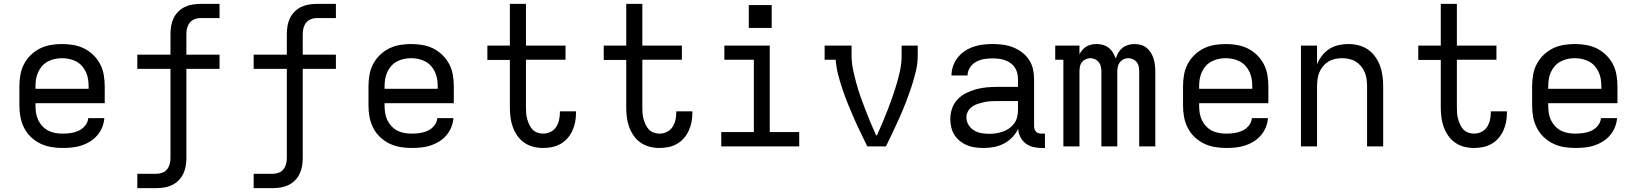

<svg xmlns="http://www.w3.org/2000/svg" viewBox="-20 -755 8440 990"><path d="M302 8Q273 8 243.5 3Q214 -2 187.5 -15Q161 -28 139.5 -48.5Q118 -69 104.5 -95.5Q91 -122 85.5 -151Q80 -180 80 -210V-310Q80 -339 85 -368.5Q90 -398 103.5 -424Q117 -450 138.5 -471Q160 -492 186 -505Q212 -518 241.5 -523Q271 -528 300 -528Q329 -528 358.5 -523Q388 -518 414 -505Q440 -492 461.5 -471Q483 -450 496.5 -424Q510 -398 515 -368.5Q520 -339 520 -310V-223H163V-210Q163 -191 166 -172Q169 -153 177 -136Q185 -119 198.5 -104.5Q212 -90 228.5 -81.5Q245 -73 264 -69.5Q283 -66 302 -66Q324 -66 345 -69Q366 -72 385.5 -81Q405 -90 419 -107Q433 -124 435 -146H518Q516 -121 506.5 -98Q497 -75 481 -56.5Q465 -38 444 -25Q423 -12 399.5 -4.5Q376 3 351.5 5.5Q327 8 302 8ZM163 -297H437V-310Q437 -329 434 -347.5Q431 -366 423 -383.5Q415 -401 402.5 -415Q390 -429 373 -438Q356 -447 337.5 -451Q319 -455 300 -455Q281 -455 262.5 -451Q244 -447 227 -438Q210 -429 197.5 -415Q185 -401 177 -383.5Q169 -366 166 -347.5Q163 -329 163 -310Z M688 215V141H787Q802 141 817 135.5Q832 130 841.5 118Q851 106 855 91Q859 76 859 60V-400H688V-473H859V-580Q859 -601 862.5 -621.5Q866 -642 875 -661Q884 -680 899 -695Q914 -710 932.5 -719Q951 -728 972 -731.5Q993 -735 1013 -735H1112V-662H1013Q998 -662 983 -656Q968 -650 958.5 -638Q949 -626 945 -611Q941 -596 941 -580V-473H1112V-400H941V60Q941 81 937.5 101.5Q934 122 925 141Q916 160 901 175Q886 190 867.5 199Q849 208 828 211.5Q807 215 787 215Z M1288 215V141H1387Q1402 141 1417 135.5Q1432 130 1441.5 118Q1451 106 1455 91Q1459 76 1459 60V-400H1288V-473H1459V-580Q1459 -601 1462.5 -621.5Q1466 -642 1475 -661Q1484 -680 1499 -695Q1514 -710 1532.5 -719Q1551 -728 1572 -731.5Q1593 -735 1613 -735H1712V-662H1613Q1598 -662 1583 -656Q1568 -650 1558.5 -638Q1549 -626 1545 -611Q1541 -596 1541 -580V-473H1712V-400H1541V60Q1541 81 1537.5 101.5Q1534 122 1525 141Q1516 160 1501 175Q1486 190 1467.5 199Q1449 208 1428 211.5Q1407 215 1387 215Z M2102 8Q2073 8 2043.5 3Q2014 -2 1987.5 -15Q1961 -28 1939.5 -48.5Q1918 -69 1904.5 -95.5Q1891 -122 1885.5 -151Q1880 -180 1880 -210V-310Q1880 -339 1885 -368.5Q1890 -398 1903.5 -424Q1917 -450 1938.5 -471Q1960 -492 1986 -505Q2012 -518 2041.5 -523Q2071 -528 2100 -528Q2129 -528 2158.5 -523Q2188 -518 2214 -505Q2240 -492 2261.5 -471Q2283 -450 2296.5 -424Q2310 -398 2315 -368.5Q2320 -339 2320 -310V-223H1963V-210Q1963 -191 1966 -172Q1969 -153 1977 -136Q1985 -119 1998.5 -104.5Q2012 -90 2028.5 -81.5Q2045 -73 2064 -69.5Q2083 -66 2102 -66Q2124 -66 2145 -69Q2166 -72 2185.5 -81Q2205 -90 2219 -107Q2233 -124 2235 -146H2318Q2316 -121 2306.5 -98Q2297 -75 2281 -56.5Q2265 -38 2244 -25Q2223 -12 2199.5 -4.5Q2176 3 2151.5 5.5Q2127 8 2102 8ZM1963 -297H2237V-310Q2237 -329 2234 -347.5Q2231 -366 2223 -383.5Q2215 -401 2202.5 -415Q2190 -429 2173 -438Q2156 -447 2137.5 -451Q2119 -455 2100 -455Q2081 -455 2062.5 -451Q2044 -447 2027 -438Q2010 -429 1997.5 -415Q1985 -401 1977 -383.5Q1969 -366 1966 -347.5Q1963 -329 1963 -310Z M2780 8Q2754 8 2729 1.5Q2704 -5 2683 -19.5Q2662 -34 2647 -56Q2632 -78 2623.5 -102Q2615 -126 2612 -151.5Q2609 -177 2609 -203V-446H2493V-520H2609V-735H2692V-520H2896V-447H2692V-203Q2692 -188 2693 -172.5Q2694 -157 2698 -142.5Q2702 -128 2708.5 -113.5Q2715 -99 2725 -88Q2735 -77 2750 -71.5Q2765 -66 2780 -66Q2800 -66 2818 -74.5Q2836 -83 2847 -99.5Q2858 -116 2862.5 -135.5Q2867 -155 2867 -175V-181H2950V-171Q2950 -148 2945.5 -125Q2941 -102 2931 -80.5Q2921 -59 2905.5 -41.5Q2890 -24 2869.5 -12.5Q2849 -1 2826 3.5Q2803 8 2780 8Z M3380 8Q3354 8 3329 1.5Q3304 -5 3283 -19.5Q3262 -34 3247 -56Q3232 -78 3223.5 -102Q3215 -126 3212 -151.5Q3209 -177 3209 -203V-446H3093V-520H3209V-735H3292V-520H3496V-447H3292V-203Q3292 -188 3293 -172.5Q3294 -157 3298 -142.5Q3302 -128 3308.5 -113.5Q3315 -99 3325 -88Q3335 -77 3350 -71.5Q3365 -66 3380 -66Q3400 -66 3418 -74.5Q3436 -83 3447 -99.5Q3458 -116 3462.5 -135.5Q3467 -155 3467 -175V-181H3550V-171Q3550 -148 3545.5 -125Q3541 -102 3531 -80.5Q3521 -59 3505.5 -41.5Q3490 -24 3469.5 -12.5Q3449 -1 3426 3.5Q3403 8 3380 8Z M3699 0V-74H3867V-447H3715V-520H3949V-74H4101V0ZM3841 -611V-729H3959V-611Z M4452 0Q4435 -36 4417.5 -71.5Q4400 -107 4384 -143.5Q4368 -180 4353 -217Q4338 -254 4325 -292Q4312 -330 4302 -368.5Q4292 -407 4289 -447H4232V-520H4371V-468Q4371 -432 4378.5 -396.5Q4386 -361 4395.5 -326Q4405 -291 4417 -257Q4429 -223 4442 -189.5Q4455 -156 4469 -122.5Q4483 -89 4498 -56L4500 -59L4502 -56L4504 -62Q4519 -95 4532.5 -127.5Q4546 -160 4559 -193.5Q4572 -227 4583.5 -260.5Q4595 -294 4605 -328Q4615 -362 4622 -397Q4629 -432 4629 -468V-520H4712V-468Q4712 -426 4702 -385.5Q4692 -345 4679 -305.5Q4666 -266 4651 -227.5Q4636 -189 4619 -150.5Q4602 -112 4584 -74.5Q4566 -37 4548 0Z M5051 8Q5029 8 5007.5 5Q4986 2 4966.5 -6Q4947 -14 4930 -27.5Q4913 -41 4901.5 -59Q4890 -77 4885 -98.5Q4880 -120 4880 -141Q4880 -169 4889 -195.5Q4898 -222 4917 -242Q4936 -262 4960.5 -274.5Q4985 -287 5012 -294.5Q5039 -302 5066.5 -304.5Q5094 -307 5121 -307H5229V-347Q5229 -363 5225 -379Q5221 -395 5212 -408Q5203 -421 5189.5 -430.5Q5176 -440 5161 -445Q5146 -450 5130 -452Q5114 -454 5098 -454Q5076 -454 5054.5 -450.5Q5033 -447 5013.5 -436.5Q4994 -426 4981.5 -407Q4969 -388 4969 -366H4886Q4886 -391 4894.5 -415Q4903 -439 4918.5 -458.5Q4934 -478 4955 -492Q4976 -506 4999.5 -514Q5023 -522 5048 -525Q5073 -528 5098 -528Q5125 -528 5151.5 -524.5Q5178 -521 5202.5 -511.5Q5227 -502 5248.5 -486Q5270 -470 5285 -448Q5300 -426 5306 -400Q5312 -374 5312 -347V-104Q5312 -97 5314.5 -89Q5317 -81 5322.5 -75.5Q5328 -70 5335.5 -68Q5343 -66 5351 -66H5368V8H5351Q5329 8 5307.5 3Q5286 -2 5268.5 -15.5Q5251 -29 5241 -49Q5231 -69 5230 -91Q5218 -66 5199 -46.5Q5180 -27 5156 -14.5Q5132 -2 5105 3Q5078 8 5051 8ZM5082 -65Q5100 -65 5118 -68Q5136 -71 5153 -77Q5170 -83 5185 -94Q5200 -105 5210.5 -120Q5221 -135 5225 -153Q5229 -171 5229 -189V-234H5121Q5105 -234 5088 -233Q5071 -232 5055 -228.5Q5039 -225 5023 -220Q5007 -215 4993 -205.5Q4979 -196 4971 -181Q4963 -166 4963 -150Q4963 -129 4974 -111Q4985 -93 5002.5 -82.5Q5020 -72 5040.5 -68.5Q5061 -65 5082 -65Z M5463 0V-447H5421V-520H5546V-475Q5552 -487 5561 -497.5Q5570 -508 5581.5 -515Q5593 -522 5606.5 -525Q5620 -528 5634 -528Q5651 -528 5667 -523.5Q5683 -519 5696.5 -508.5Q5710 -498 5718.5 -483.5Q5727 -469 5733 -453Q5738 -469 5746.5 -483.5Q5755 -498 5767.5 -508Q5780 -518 5796.5 -523Q5813 -528 5829 -528Q5846 -528 5862.5 -523.5Q5879 -519 5892 -508.5Q5905 -498 5914 -483.5Q5923 -469 5928 -453Q5933 -437 5935 -420.5Q5937 -404 5937 -387V0H5854V-387Q5854 -400 5851.5 -412.5Q5849 -425 5841.5 -434.5Q5834 -444 5822 -449.5Q5810 -455 5798 -455Q5785 -455 5773.5 -449.5Q5762 -444 5754.5 -434.5Q5747 -425 5744 -412.5Q5741 -400 5741 -387V0H5659V-387Q5659 -400 5656 -412.5Q5653 -425 5645.5 -434.5Q5638 -444 5626.5 -449.5Q5615 -455 5602 -455Q5590 -455 5578 -449.5Q5566 -444 5558.5 -434.5Q5551 -425 5548.5 -412.5Q5546 -400 5546 -387V0Z M6302 8Q6273 8 6243.5 3Q6214 -2 6187.5 -15Q6161 -28 6139.5 -48.5Q6118 -69 6104.5 -95.5Q6091 -122 6085.5 -151Q6080 -180 6080 -210V-310Q6080 -339 6085 -368.5Q6090 -398 6103.5 -424Q6117 -450 6138.5 -471Q6160 -492 6186 -505Q6212 -518 6241.5 -523Q6271 -528 6300 -528Q6329 -528 6358.5 -523Q6388 -518 6414 -505Q6440 -492 6461.5 -471Q6483 -450 6496.5 -424Q6510 -398 6515 -368.5Q6520 -339 6520 -310V-223H6163V-210Q6163 -191 6166 -172Q6169 -153 6177 -136Q6185 -119 6198.5 -104.5Q6212 -90 6228.5 -81.5Q6245 -73 6264 -69.5Q6283 -66 6302 -66Q6324 -66 6345 -69Q6366 -72 6385.5 -81Q6405 -90 6419 -107Q6433 -124 6435 -146H6518Q6516 -121 6506.5 -98Q6497 -75 6481 -56.5Q6465 -38 6444 -25Q6423 -12 6399.5 -4.5Q6376 3 6351.5 5.5Q6327 8 6302 8ZM6163 -297H6437V-310Q6437 -329 6434 -347.5Q6431 -366 6423 -383.5Q6415 -401 6402.5 -415Q6390 -429 6373 -438Q6356 -447 6337.5 -451Q6319 -455 6300 -455Q6281 -455 6262.5 -451Q6244 -447 6227 -438Q6210 -429 6197.5 -415Q6185 -401 6177 -383.5Q6169 -366 6166 -347.5Q6163 -329 6163 -310Z M6688 0V-520H6771V-424Q6781 -448 6797 -468.5Q6813 -489 6834 -502.5Q6855 -516 6880.5 -522Q6906 -528 6932 -528Q6958 -528 6984.5 -521.5Q7011 -515 7033 -500Q7055 -485 7071 -462.5Q7087 -440 7096 -415Q7105 -390 7108.5 -363.5Q7112 -337 7112 -310V0H7029V-310Q7029 -328 7026.5 -346.5Q7024 -365 7017 -382Q7010 -399 6998 -413.5Q6986 -428 6970.5 -437.5Q6955 -447 6936.5 -451Q6918 -455 6900 -455Q6882 -455 6863.5 -451Q6845 -447 6829.5 -437.5Q6814 -428 6802 -413.5Q6790 -399 6783 -382Q6776 -365 6773.5 -346.5Q6771 -328 6771 -310V0Z M7580 8Q7554 8 7529 1.5Q7504 -5 7483 -19.5Q7462 -34 7447 -56Q7432 -78 7423.5 -102Q7415 -126 7412 -151.5Q7409 -177 7409 -203V-446H7293V-520H7409V-735H7492V-520H7696V-447H7492V-203Q7492 -188 7493 -172.5Q7494 -157 7498 -142.5Q7502 -128 7508.5 -113.5Q7515 -99 7525 -88Q7535 -77 7550 -71.5Q7565 -66 7580 -66Q7600 -66 7618 -74.5Q7636 -83 7647 -99.5Q7658 -116 7662.5 -135.5Q7667 -155 7667 -175V-181H7750V-171Q7750 -148 7745.5 -125Q7741 -102 7731 -80.5Q7721 -59 7705.5 -41.5Q7690 -24 7669.5 -12.5Q7649 -1 7626 3.5Q7603 8 7580 8Z M8102 8Q8073 8 8043.5 3Q8014 -2 7987.5 -15Q7961 -28 7939.5 -48.5Q7918 -69 7904.5 -95.5Q7891 -122 7885.5 -151Q7880 -180 7880 -210V-310Q7880 -339 7885 -368.5Q7890 -398 7903.5 -424Q7917 -450 7938.5 -471Q7960 -492 7986 -505Q8012 -518 8041.5 -523Q8071 -528 8100 -528Q8129 -528 8158.5 -523Q8188 -518 8214 -505Q8240 -492 8261.5 -471Q8283 -450 8296.5 -424Q8310 -398 8315 -368.5Q8320 -339 8320 -310V-223H7963V-210Q7963 -191 7966 -172Q7969 -153 7977 -136Q7985 -119 7998.5 -104.5Q8012 -90 8028.5 -81.5Q8045 -73 8064 -69.5Q8083 -66 8102 -66Q8124 -66 8145 -69Q8166 -72 8185.5 -81Q8205 -90 8219 -107Q8233 -124 8235 -146H8318Q8316 -121 8306.5 -98Q8297 -75 8281 -56.5Q8265 -38 8244 -25Q8223 -12 8199.5 -4.5Q8176 3 8151.5 5.5Q8127 8 8102 8ZM7963 -297H8237V-310Q8237 -329 8234 -347.5Q8231 -366 8223 -383.5Q8215 -401 8202.5 -415Q8190 -429 8173 -438Q8156 -447 8137.5 -451Q8119 -455 8100 -455Q8081 -455 8062.5 -451Q8044 -447 8027 -438Q8010 -429 7997.5 -415Q7985 -401 7977 -383.5Q7969 -366 7966 -347.5Q7963 -329 7963 -310Z"/></svg>

Font: Nova
Style: Regular
Weight: 400
Monospace: yes
Designer: Belleve Invis
Foundry: Belleve Invis
Version: Version 24.1.4; ttfautohint (v1.8.4)